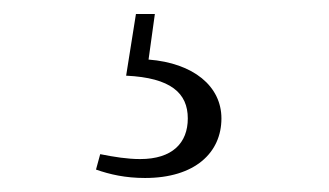

<svg xmlns="http://www.w3.org/2000/svg" viewBox="-20 -21 470 274"><path d="M160 87C224 90 248 112 248 148C248 183 226 206 180 206C162 206 143 203 123 199L117 221C137 228 159 233 187 233C258 233 296 197 296 148C296 102 256 69 192 64L201 -1H174Z"/></svg>

Font: Noto Serif CJK HK ExtraLight
Style: Regular
Weight: 200
Designer: Ryoko NISHIZUKA 西塚涼子 (kana & ideographs); Frank Grießhammer (Latin, Greek & Cyrillic); Wenlong ZHANG 张文龙 (bopomofo); San
Foundry: Adobe
Version: Version 2.001;hotconv 1.1.0;makeotfexe 2.6.0